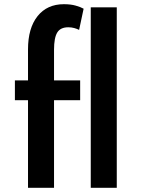

<svg xmlns="http://www.w3.org/2000/svg" viewBox="-20 -895 684 915"><path d="M113.5 0H237.5V-417.5H362V-512H237.5V-658Q237.5 -715 252.8 -740Q268 -765 305.5 -765Q321 -765 334.2 -761.2Q347.5 -757.5 357 -752.5L378.5 -853.5Q364.5 -861.5 340.8 -868.2Q317 -875 284.5 -875Q204.5 -875 159 -818Q113.5 -761 113.5 -659.5V-512H51V-417.5H113.5ZM412.5 0H536.5V-860H412.5Z"/></svg>

Font: Spartan SemiBold
Style: Regular
Weight: 600
Designer: Matt Bailey, Mirko Velimirovic
Foundry: Matt Bailey
Version: Version 1.003; ttfautohint (v1.8.3)